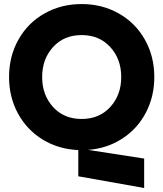

<svg xmlns="http://www.w3.org/2000/svg" viewBox="-20 -732 810 952"><path d="M745.1 -350.1Q745.1 -252.9 703.1 -173.1Q661.1 -93.3 586.2 -44.7Q511.2 3.9 417 11.2L694.8 54.2V200.2L368.2 142.1V12.2Q270 7.8 191.7 -40Q113.3 -87.9 69.1 -169.2Q24.9 -250.5 24.9 -350.1Q24.9 -452.6 71.3 -535.4Q117.7 -618.2 200.2 -665Q282.7 -711.9 384.8 -711.9Q486.8 -711.9 569.3 -665Q651.9 -618.2 698.5 -535.4Q745.1 -452.6 745.1 -350.1ZM242.9 -498.5Q189 -439 189 -350.1Q189 -261.2 242.9 -201.7Q296.9 -142.1 384.8 -142.1Q472.7 -142.1 526.9 -201.7Q581.1 -261.2 581.1 -350.1Q581.1 -439 526.9 -498.5Q472.7 -558.1 384.8 -558.1Q296.9 -558.1 242.9 -498.5Z"/></svg>

Font: TASA Explorer
Style: Regular
Weight: 900
Designer: Weizhong Zhang
Foundry: Local Remote
Version: Version 1.000;Glyphs 3.1.2 (3151)